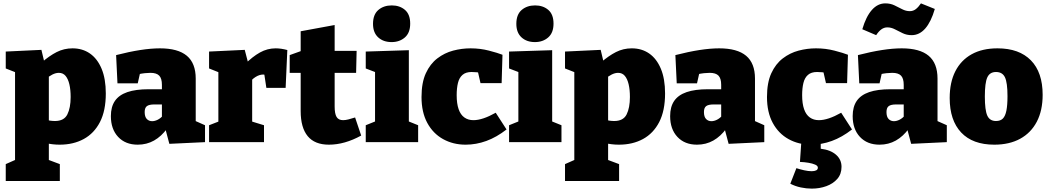

<svg xmlns="http://www.w3.org/2000/svg" viewBox="-20 -841 6203 1136"><path d="M14 230V130L93 95L69 126V-430L90 -406L14 -436V-536L225 -546L246 -458L225 -470Q272 -511 315.5 -533Q359 -555 409 -555Q468 -555 512 -524.5Q556 -494 581 -434.5Q606 -375 606 -288Q606 -186 571.5 -119Q537 -52 475.5 -18.5Q414 15 333 15Q312 15 290.5 12.5Q269 10 246 6L269 -15V126L251 99L334 130V230ZM305 -125Q359 -125 378.5 -164Q398 -203 398 -267Q398 -310 390.5 -342Q383 -374 368 -392Q353 -410 328 -410Q310 -410 290 -400Q270 -390 246 -370L269 -419V-97L246 -133Q280 -125 305 -125Z M1138 -97 1112 -136 1193 -100V0L982 10L957 -84L969 -81Q935 -34 891.5 -9.5Q848 15 795 15Q722 15 679 -31Q636 -77 636 -154Q636 -209 660 -244Q684 -279 733.5 -296Q783 -313 860 -313H948L938 -303V-339Q938 -377 922 -393.5Q906 -410 870 -410Q855 -410 836 -408Q817 -406 796 -401L811 -419L795 -348H675L667 -515Q745 -535 809.5 -545Q874 -555 926 -555Q1033 -555 1085.5 -511Q1138 -467 1138 -376ZM836 -178Q836 -150 848.5 -137Q861 -124 880 -124Q896 -124 913 -132.5Q930 -141 944 -157L938 -135V-234L949 -223H893Q862 -223 849 -213Q836 -203 836 -178Z M1217 0V-100L1289 -128L1272 -100V-437L1292 -406L1217 -436V-536L1428 -546L1452 -454L1427 -459Q1474 -506 1518 -530.5Q1562 -555 1611 -555Q1643 -555 1680 -545L1670 -321H1556L1539 -433L1556 -396Q1552 -398 1547 -399Q1542 -400 1537 -400Q1515 -400 1492 -385.5Q1469 -371 1457 -351L1472 -402V-100L1451 -128L1542 -100V0Z M1926 15Q1842 15 1800.5 -35.5Q1759 -86 1759 -184V-434L1783 -410H1694V-515L1786 -548L1759 -515V-656L1960 -693V-515L1941 -540H2090L2087 -410H1941L1960 -434V-211Q1960 -168 1971.5 -149Q1983 -130 2010 -130Q2024 -130 2041.5 -134.5Q2059 -139 2081 -146L2117 -39Q2019 15 1926 15Z M2399 -112 2387 -127 2454 -100V0H2144V-100L2211 -127L2199 -112V-421L2209 -411L2144 -436V-536L2399 -544ZM2297 -592Q2248 -592 2217.5 -620Q2187 -648 2187 -700Q2187 -755 2218.5 -782Q2250 -809 2298 -809Q2345 -809 2376 -782.5Q2407 -756 2407 -701Q2407 -647 2375.5 -619.5Q2344 -592 2297 -592Z M2735 15Q2661 15 2601.5 -18Q2542 -51 2508 -114Q2474 -177 2474 -267Q2474 -352 2499.5 -407.5Q2525 -463 2567.5 -495.5Q2610 -528 2661 -541.5Q2712 -555 2764 -555Q2821 -555 2873 -541.5Q2925 -528 2953 -517L2948 -349H2823L2807 -419L2821 -411Q2815 -412 2800.5 -413.5Q2786 -415 2770 -415Q2736 -415 2716.5 -398Q2697 -381 2689.5 -350Q2682 -319 2682 -278Q2682 -228 2693.5 -195Q2705 -162 2727.5 -146Q2750 -130 2781 -130Q2808 -130 2841 -141Q2874 -152 2913 -174L2977 -75Q2918 -29 2857.5 -7Q2797 15 2735 15Z M3247 -112 3235 -127 3302 -100V0H2992V-100L3059 -127L3047 -112V-421L3057 -411L2992 -436V-536L3247 -544ZM3145 -592Q3096 -592 3065.5 -620Q3035 -648 3035 -700Q3035 -755 3066.5 -782Q3098 -809 3146 -809Q3193 -809 3224 -782.5Q3255 -756 3255 -701Q3255 -647 3223.5 -619.5Q3192 -592 3145 -592Z M3323 230V130L3402 95L3378 126V-430L3399 -406L3323 -436V-536L3534 -546L3555 -458L3534 -470Q3581 -511 3624.5 -533Q3668 -555 3718 -555Q3777 -555 3821 -524.5Q3865 -494 3890 -434.5Q3915 -375 3915 -288Q3915 -186 3880.5 -119Q3846 -52 3784.5 -18.5Q3723 15 3642 15Q3621 15 3599.5 12.5Q3578 10 3555 6L3578 -15V126L3560 99L3643 130V230ZM3614 -125Q3668 -125 3687.5 -164Q3707 -203 3707 -267Q3707 -310 3699.5 -342Q3692 -374 3677 -392Q3662 -410 3637 -410Q3619 -410 3599 -400Q3579 -390 3555 -370L3578 -419V-97L3555 -133Q3589 -125 3614 -125Z M4447 -97 4421 -136 4502 -100V0L4291 10L4266 -84L4278 -81Q4244 -34 4200.5 -9.5Q4157 15 4104 15Q4031 15 3988 -31Q3945 -77 3945 -154Q3945 -209 3969 -244Q3993 -279 4042.5 -296Q4092 -313 4169 -313H4257L4247 -303V-339Q4247 -377 4231 -393.5Q4215 -410 4179 -410Q4164 -410 4145 -408Q4126 -406 4105 -401L4120 -419L4104 -348H3984L3976 -515Q4054 -535 4118.5 -545Q4183 -555 4235 -555Q4342 -555 4394.5 -511Q4447 -467 4447 -376ZM4145 -178Q4145 -150 4157.5 -137Q4170 -124 4189 -124Q4205 -124 4222 -132.5Q4239 -141 4253 -157L4247 -135V-234L4258 -223H4202Q4171 -223 4158 -213Q4145 -203 4145 -178Z M4779 15Q4705 15 4645.5 -18Q4586 -51 4552 -114Q4518 -177 4518 -267Q4518 -352 4543.5 -407.5Q4569 -463 4611.5 -495.5Q4654 -528 4705 -541.5Q4756 -555 4808 -555Q4865 -555 4917 -541.5Q4969 -528 4997 -517L4992 -349H4867L4851 -419L4865 -411Q4859 -412 4844.5 -413.5Q4830 -415 4814 -415Q4780 -415 4760.5 -398Q4741 -381 4733.5 -350Q4726 -319 4726 -278Q4726 -228 4737.5 -195Q4749 -162 4771.5 -146Q4794 -130 4825 -130Q4852 -130 4885 -141Q4918 -152 4957 -174L5021 -75Q4962 -29 4901.5 -7Q4841 15 4779 15ZM4783 275Q4751 275 4718 268Q4685 261 4656 246L4692 154Q4713 161 4738 166.5Q4763 172 4782 172Q4799 172 4809 167Q4819 162 4819 151Q4819 140 4803 133Q4787 126 4763 122Q4739 118 4713 117L4721 0H4836V39Q4894 46 4926.5 74.5Q4959 103 4959 146Q4959 189 4934 217.5Q4909 246 4869 260.5Q4829 275 4783 275Z M5527 -97 5501 -136 5582 -100V0L5371 10L5346 -84L5358 -81Q5324 -34 5280.5 -9.5Q5237 15 5184 15Q5111 15 5068 -31Q5025 -77 5025 -154Q5025 -209 5049 -244Q5073 -279 5122.5 -296Q5172 -313 5249 -313H5337L5327 -303V-339Q5327 -377 5311 -393.5Q5295 -410 5259 -410Q5244 -410 5225 -408Q5206 -406 5185 -401L5200 -419L5184 -348H5064L5056 -515Q5134 -535 5198.5 -545Q5263 -555 5315 -555Q5422 -555 5474.5 -511Q5527 -467 5527 -376ZM5225 -178Q5225 -150 5237.5 -137Q5250 -124 5269 -124Q5285 -124 5302 -132.5Q5319 -141 5333 -157L5327 -135V-234L5338 -223H5282Q5251 -223 5238 -213Q5225 -203 5225 -178ZM5374 -633Q5345 -633 5321 -644.5Q5297 -656 5275 -667.5Q5253 -679 5230 -679Q5211 -679 5195 -667.5Q5179 -656 5164 -633L5082 -668Q5104 -743 5138.5 -782Q5173 -821 5218 -821Q5248 -821 5272 -809.5Q5296 -798 5318 -786.5Q5340 -775 5363 -775Q5383 -775 5398.5 -787Q5414 -799 5429 -821L5511 -788Q5489 -712 5454.5 -672.5Q5420 -633 5374 -633Z M5882 -555Q6010 -555 6079.5 -484Q6149 -413 6149 -280Q6149 -187 6114.5 -121Q6080 -55 6016 -20Q5952 15 5863 15Q5735 15 5667 -57Q5599 -129 5599 -261Q5599 -354 5632.5 -419.5Q5666 -485 5729 -520Q5792 -555 5882 -555ZM5873 -415Q5836 -415 5821.5 -383Q5807 -351 5807 -270Q5807 -189 5821.5 -157Q5836 -125 5873 -125Q5899 -125 5913.5 -139.5Q5928 -154 5934.5 -186.5Q5941 -219 5941 -272Q5941 -352 5926 -383.5Q5911 -415 5873 -415Z"/></svg>

Font: Bitter Thin Black
Style: Regular
Weight: 900
Version: Version 3.020